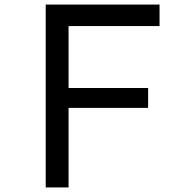

<svg xmlns="http://www.w3.org/2000/svg" viewBox="-20 -820 790 840"><path d="M180 0V-800H678V-706H280V-435H628V-348H280V0Z"/></svg>

Font: Martian Mono SemiExpanded Light
Style: Regular
Weight: 300
Width: 6
Monospace: yes
Designer: Roman Shamin
Foundry: Evil Martians
Version: Version 0.930